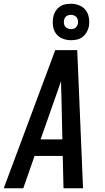

<svg xmlns="http://www.w3.org/2000/svg" viewBox="-37 -1002 557 1022"><path d="M-17 0 257 -735H374L380 -595L405 0H301L297 -172H147L87 0ZM179 -260H295L290 -490Q289 -510 288.5 -530Q288 -550 288 -570Q281 -550 274 -530Q267 -510 260 -490ZM341 -788Q317 -788 296 -796.5Q275 -805 262 -822Q249 -839 245.5 -862Q242 -885 246 -909Q248 -924 256.5 -939Q265 -954 278.5 -964.5Q292 -975 308.5 -978.5Q325 -982 341 -982Q364 -982 385 -973.5Q406 -965 419 -948Q432 -931 436 -908Q440 -885 436 -861Q433 -846 424.5 -831Q416 -816 402.5 -805.5Q389 -795 373 -791.5Q357 -788 341 -788ZM341 -847Q347 -847 353 -848.5Q359 -850 364.5 -854Q370 -858 373 -864Q376 -870 378 -876Q379 -885 377.5 -894Q376 -903 371 -909.5Q366 -916 358 -919.5Q350 -923 341 -923Q334 -923 328 -921.5Q322 -920 316.5 -916Q311 -912 308 -906Q305 -900 304 -894Q302 -885 303.5 -876Q305 -867 310 -860.5Q315 -854 323.5 -850.5Q332 -847 341 -847Z"/></svg>

Font: Iosevka SS04 Semibold Oblique
Style: Regular
Weight: 600
Italic angle: -9°
Monospace: yes
Designer: Belleve Invis
Foundry: Belleve Invis
Version: Version 19.0.0; ttfautohint (v1.8.4)